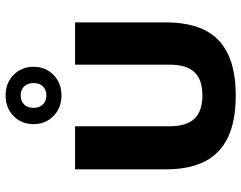

<svg xmlns="http://www.w3.org/2000/svg" viewBox="-112 -784 903 720"><g transform="rotate(-90 340.0 -424.5)"><path d="M341.5 7.5Q245.5 7.5 184.2 -21.8Q123 -51 93.8 -109.2Q64.5 -167.5 64.5 -254V-595H226V-240.5Q226 -177 254.5 -147.2Q283 -117.5 341.5 -117.5Q400.5 -117.5 428.8 -147.2Q457 -177 457 -240.5V-595H615.5V-254Q615.5 -167.5 586.8 -109.2Q558 -51 497.2 -21.8Q436.5 7.5 341.5 7.5ZM341.5 -646Q295 -646 264.5 -675.8Q234 -705.5 234 -750.5Q234 -796 264.5 -825.8Q295 -855.5 341.5 -855.5Q388 -855.5 418.5 -825.8Q449 -796 449 -750.5Q449 -705.5 418.5 -675.8Q388 -646 341.5 -646ZM341.5 -702.5Q362.5 -702.5 375.2 -715.5Q388 -728.5 388 -751Q388 -773.5 375.2 -786.2Q362.5 -799 341.5 -799Q321 -799 308 -786.2Q295 -773.5 295 -751Q295 -728.5 308 -715.5Q321 -702.5 341.5 -702.5Z"/></g></svg>

Font: Encode Sans SC Condensed Thin
Style: Bold
Weight: 700
Version: Version 3.002